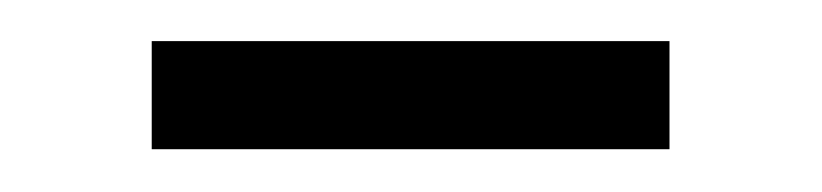

<svg xmlns="http://www.w3.org/2000/svg" viewBox="-20 -675 394 92"><path d="M52.7 -655.3V-603.5H300.8V-655.3Z"/></svg>

Font: Yaldevi Colombo
Style: Regular
Weight: 400
Designer: Sol Matas, Denzil Rajitha, Kosala Senevirathne and Pathum Egodawatta
Foundry: Mooniak
Version: Version 1.020 ; ttfautohint (v1.6)